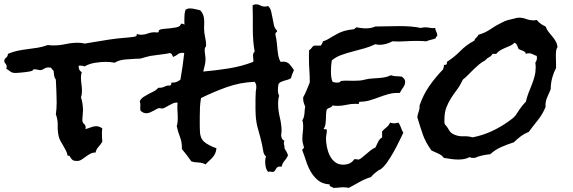

<svg xmlns="http://www.w3.org/2000/svg" viewBox="-70 -789 2723 912"><path d="M853.5 -627.9Q849.6 -615.2 840.8 -604.5L824.2 -584Q816.4 -574.2 811 -563Q805.7 -551.8 807.6 -537.1Q805.7 -537.1 802.7 -537.6Q799.8 -538.1 797.9 -538.1Q782.2 -538.1 773.9 -530.8Q765.6 -523.4 752 -518.6Q750 -524.4 747.1 -529.8Q744.1 -535.2 738.3 -537.1Q714.8 -532.2 691.4 -529.8Q668 -527.3 644.5 -523.4Q633.8 -521.5 623 -518.1Q612.3 -514.6 600.6 -511.7Q594.7 -509.8 587.9 -510.3Q581.1 -510.7 574.2 -509.8Q550.8 -508.8 523.4 -506.3Q496.1 -503.9 474.6 -491.2Q464.8 -493.2 454.1 -494.1Q443.4 -495.1 432.6 -495.1Q409.2 -495.1 381.3 -490.7Q353.5 -486.3 332 -473.6Q327.1 -475.6 321.8 -476.6Q316.4 -477.5 309.6 -477.5Q307.6 -477.5 306.6 -477.1Q305.7 -476.6 303.7 -476.6Q302.7 -467.8 306.2 -459.5Q309.6 -451.2 318.4 -446.3Q314.5 -435.5 314.5 -422.9Q314.5 -406.2 316.9 -389.6Q319.3 -373 319.3 -356.4Q319.3 -337.9 314.5 -327.1Q324.2 -297.9 324.2 -264.6Q324.2 -252.9 322.8 -241.7Q321.3 -230.5 321.3 -217.8Q321.3 -207 329.1 -200.7Q336.9 -194.3 336.9 -183.6Q336.9 -179.7 335 -175.8Q348.6 -178.7 361.3 -184.1Q374 -189.5 387.7 -189.5Q395.5 -189.5 402.8 -186.5Q410.2 -183.6 416 -178.7Q415 -173.8 414.6 -168Q414.1 -162.1 414.1 -156.2Q414.1 -145.5 414.6 -136.2Q415 -127 416 -116.2Q408.2 -102.5 397.9 -91.8Q387.7 -81.1 383.8 -64.5Q369.1 -64.5 357.9 -58.1Q346.7 -51.8 336.9 -44.4Q327.1 -37.1 317.4 -30.8Q307.6 -24.4 295.9 -24.4Q281.2 -24.4 275.4 -28.8Q269.5 -33.2 266.6 -38.1Q263.7 -43 261.2 -46.9Q258.8 -50.8 251 -49.8Q249 -62.5 243.2 -73.7Q237.3 -85 231 -95.7Q224.6 -106.4 218.3 -117.7Q211.9 -128.9 209 -140.6Q203.1 -166 204.1 -193.4Q205.1 -220.7 195.3 -246.1Q197.3 -259.8 198.2 -273.9Q199.2 -288.1 199.2 -301.8Q199.2 -329.1 197.8 -356Q196.3 -382.8 195.3 -411.1Q188.5 -419.9 187 -431.2Q185.5 -442.4 184.6 -453.1Q181.6 -456.1 178.2 -459Q174.8 -461.9 173.8 -466.8Q166 -468.8 162.1 -468.8Q148.4 -468.8 139.2 -462.4Q129.9 -456.1 122.1 -456.1Q114.3 -456.1 107.4 -458Q100.6 -460 93.8 -460Q87.9 -460 87.4 -457.5Q86.9 -455.1 83 -453.1Q80.1 -451.2 69.3 -449.2Q58.6 -447.3 45.4 -445.8Q32.2 -444.3 20 -443.4Q7.8 -442.4 3.9 -442.4Q-11.7 -442.4 -20 -448.7Q-28.3 -455.1 -40 -462.9Q-38.1 -468.8 -38.1 -470.7Q-38.1 -480.5 -43.9 -486.8Q-49.8 -493.2 -49.8 -498Q-49.8 -508.8 -41.5 -514.6Q-33.2 -520.5 -32.2 -533.2Q-9.8 -543 13.7 -547.9Q37.1 -552.7 61.5 -555.7Q85.9 -558.6 109.9 -562.5Q133.8 -566.4 157.2 -575.2Q164.1 -574.2 170.4 -573.7Q176.8 -573.2 183.6 -573.2Q212.9 -573.2 241.7 -579.6Q270.5 -585.9 300.8 -585.9Q308.6 -585.9 316.4 -585Q324.2 -584 332 -582Q371.1 -587.9 409.7 -594.7Q448.2 -601.6 489.3 -606.4Q508.8 -608.4 527.8 -609.9Q546.9 -611.3 566.4 -614.3Q573.2 -615.2 576.7 -617.7Q580.1 -620.1 580.1 -627.9Q588.9 -624 599.6 -624Q616.2 -624 631.8 -629.9Q647.5 -635.7 664.1 -635.7Q668 -635.7 670.9 -635.3Q673.8 -634.8 676.8 -634.8Q683.6 -634.8 684.1 -641.1Q684.6 -647.5 693.4 -649.4Q700.2 -651.4 712.9 -652.3Q725.6 -653.3 739.7 -654.8Q753.9 -656.2 766.1 -658.7Q778.3 -661.1 784.2 -666L791 -676.8Q808.6 -675.8 816.9 -661.6Q825.2 -647.5 826.2 -630.9Q830.1 -627 837.4 -627.4Q844.7 -627.9 850.6 -627.9Z M1326.2 -456.1Q1322.3 -446.3 1318.4 -437.5Q1314.5 -428.7 1312.5 -418Q1305.7 -413.1 1297.4 -410.6Q1289.1 -408.2 1280.3 -405.8Q1271.5 -403.3 1264.2 -399.9Q1256.8 -396.5 1252.9 -389.6Q1250 -375 1250 -362.3Q1250 -345.7 1255.9 -334Q1252.9 -325.2 1252 -315.4Q1251 -305.7 1251 -296.9Q1251 -264.6 1258.8 -232.9Q1266.6 -201.2 1267.6 -168.9Q1267.6 -164.1 1266.6 -158.2Q1265.6 -152.3 1265.6 -147.5Q1265.6 -127 1281.2 -120.1Q1278.3 -115.2 1278.3 -111.3Q1278.3 -103.5 1280.3 -97.7Q1282.2 -91.8 1281.2 -85Q1286.1 -75.2 1291 -67.9Q1295.9 -60.5 1297.9 -49.8Q1291 -36.1 1281.2 -24.9Q1271.5 -13.7 1267.6 2.9Q1263.7 2 1258.8 2Q1252 2 1248 4.9Q1244.1 7.8 1241.7 12.2Q1239.3 16.6 1236.3 21Q1233.4 25.4 1228.5 27.3H1225.6Q1220.7 28.3 1217.3 26.9Q1213.9 25.4 1210.9 25.4Q1209 25.4 1203.1 27.3Q1195.3 17.6 1192.4 4.4Q1189.5 -8.8 1189.5 -21.5Q1189.5 -35.2 1193.4 -45.9Q1182.6 -54.7 1180.2 -72.3Q1177.7 -89.8 1174.8 -101.6Q1167 -137.7 1156.7 -171.9Q1146.5 -206.1 1144.5 -242.2Q1143.6 -255.9 1143.6 -268.6V-319.3Q1143.6 -332 1144.5 -343.8Q1144.5 -352.5 1146 -360.8Q1147.5 -369.1 1147.5 -377.9Q1147.5 -389.6 1139.6 -400.4Q1070.3 -397.5 1008.3 -375.5Q946.3 -353.5 884.8 -323.2Q880.9 -300.8 879.9 -279.3Q878.9 -257.8 878.9 -235.4V-192.4Q878.9 -168 880.9 -151.4Q885.7 -123 909.7 -107.9Q933.6 -92.8 958 -85Q957 -70.3 952.1 -60.1Q947.3 -49.8 939.9 -41.5Q932.6 -33.2 923.8 -25.4Q915 -17.6 906.2 -7.8Q898.4 -12.7 890.6 -14.6Q882.8 -16.6 874 -17.1Q865.2 -17.6 856.4 -18.6Q847.7 -19.5 838.9 -22.5L817.4 -51.8Q806.6 -66.4 793.9 -81.1V-89.8Q793.9 -116.2 784.2 -140.6Q774.4 -165 769.5 -190.4Q772.5 -199.2 773.4 -208Q774.4 -216.8 774.4 -226.6Q774.4 -246.1 772.9 -264.6Q771.5 -283.2 773.4 -301.8H768.6Q759.8 -301.8 750 -297.4Q740.2 -293 731 -287.6Q721.7 -282.2 713.4 -277.8Q705.1 -273.4 699.2 -273.4Q696.3 -273.4 693.4 -274.4Q690.4 -275.4 686.5 -275.4Q681.6 -275.4 674.8 -271.5Q668 -267.6 659.7 -263.2Q651.4 -258.8 642.6 -254.9Q633.8 -251 625 -251Q611.3 -251 597.7 -262.7Q595.7 -270.5 596.2 -277.3Q596.7 -284.2 596.7 -292Q596.7 -299.8 593.8 -308.6Q600.6 -321.3 611.8 -328.6Q623 -335.9 635.3 -342.3Q647.5 -348.6 660.2 -355Q672.9 -361.3 681.6 -372.1H687.5Q701.2 -372.1 712.4 -377.9Q723.6 -383.8 738.3 -382.8Q743.2 -384.8 745.1 -397.5L749 -396.5Q770.5 -396.5 787.1 -411.1Q797.9 -471.7 804.7 -533.2Q811.5 -594.7 811.5 -656.2Q811.5 -662.1 807.6 -668Q805.7 -675.8 805.7 -682.6V-697.3Q805.7 -708 806.6 -719.7Q807.6 -731.4 811.5 -743.2Q821.3 -749 832 -749Q844.7 -749 856.9 -745.6Q869.1 -742.2 880.9 -740.2Q889.6 -731.4 894 -720.7Q898.4 -710 899.4 -698.7Q900.4 -687.5 899.9 -676.3Q899.4 -665 899.4 -654.3Q899.4 -632.8 904.3 -612.3Q909.2 -591.8 909.2 -572.3Q909.2 -567.4 905.8 -564.9Q902.3 -562.5 902.3 -551.8Q902.3 -541 904.3 -529.3Q906.2 -517.6 906.2 -505.9Q906.2 -492.2 902.3 -477.5Q898.4 -462.9 895.5 -449.2Q954.1 -454.1 1015.6 -463.9Q1077.1 -473.6 1132.8 -495.1Q1133.8 -497.1 1133.8 -501Q1133.8 -506.8 1132.8 -512.7Q1131.8 -518.6 1131.8 -525.4Q1131.8 -537.1 1139.6 -543.9Q1134.8 -571.3 1132.8 -598.6Q1130.9 -626 1130.9 -653.3V-709Q1130.9 -736.3 1129.9 -763.7Q1137.7 -768.6 1146.5 -768.6Q1157.2 -768.6 1166.5 -763.2Q1175.8 -757.8 1188.5 -757.8Q1197.3 -757.8 1203.1 -760.7Q1213.9 -751 1217.8 -735.4Q1221.7 -719.7 1224.6 -703.1Q1227.5 -686.5 1231 -670.4Q1234.4 -654.3 1245.1 -644.5L1246.1 -641.6Q1246.1 -637.7 1242.2 -635.7Q1238.3 -633.8 1238.3 -627.9V-624Q1242.2 -608.4 1244.1 -591.8Q1246.1 -575.2 1247.6 -558.1Q1249 -541 1252 -524.9Q1254.9 -508.8 1262.7 -495.1Q1267.6 -496.1 1275.4 -496.1Q1294.9 -496.1 1306.2 -482.9Q1317.4 -469.7 1326.2 -456.1Z M2006.8 -621.1V-617.2Q2000 -615.2 2000 -607.4Q1989.3 -602.5 1977.5 -600.1Q1965.8 -597.7 1955.1 -592.8Q1944.3 -593.8 1933.1 -594.2Q1921.9 -594.7 1911.1 -594.7Q1881.8 -594.7 1852.5 -592.8Q1823.2 -590.8 1793.9 -592.8Q1780.3 -585 1764.2 -580.6Q1748 -576.2 1733.4 -576.2Q1721.7 -576.2 1712.9 -579.1Q1689.5 -567.4 1661.6 -559.6Q1633.8 -551.8 1605.5 -544.4Q1577.1 -537.1 1551.3 -527.8Q1525.4 -518.6 1505.9 -502Q1503.9 -488.3 1502.9 -475.1Q1502 -461.9 1502 -449.2Q1502 -435.5 1503.4 -423.8Q1504.9 -412.1 1509.8 -400.4Q1514.6 -398.4 1521 -397.5Q1527.3 -396.5 1532.2 -396.5Q1537.1 -396.5 1542 -397.9Q1546.9 -399.4 1548.8 -404.3Q1563.5 -406.2 1578.1 -405.8Q1592.8 -405.3 1607.4 -405.3Q1622.1 -405.3 1636.2 -406.2Q1650.4 -407.2 1664.1 -411.1Q1679.7 -415 1694.8 -416Q1710 -417 1724.6 -418Q1739.3 -418.9 1754.9 -421.4Q1770.5 -423.8 1787.1 -431.6Q1799.8 -426.8 1813 -426.8Q1826.2 -426.8 1838.9 -424.8Q1845.7 -419.9 1850.1 -414.1Q1854.5 -408.2 1854.5 -400.4Q1854.5 -386.7 1844.7 -373Q1835 -359.4 1829.1 -347.7H1818.4Q1794.9 -347.7 1772.9 -341.3Q1751 -335 1729 -326.7Q1707 -318.4 1685.1 -312Q1663.1 -305.7 1639.6 -305.7Q1635.7 -305.7 1635.3 -301.3Q1634.8 -296.9 1632.8 -294.9Q1627.9 -295.9 1618.2 -295.9Q1595.7 -295.9 1575.2 -291Q1554.7 -286.1 1533.2 -286.1Q1527.3 -286.1 1521.5 -286.6Q1515.6 -287.1 1509.8 -288.1Q1504.9 -280.3 1497.1 -277.8Q1489.3 -275.4 1482.4 -269.5Q1479.5 -260.7 1479 -248Q1478.5 -235.4 1478 -222.2Q1477.5 -209 1475.6 -197.3Q1473.6 -185.5 1467.8 -178.7Q1468.8 -173.8 1475.6 -175.3Q1482.4 -176.8 1482.4 -168.9Q1482.4 -160.2 1480.5 -150.4Q1478.5 -140.6 1478.5 -130.9Q1478.5 -112.3 1482.9 -90.3Q1487.3 -68.4 1496.6 -49.8Q1505.9 -31.2 1521.5 -19Q1537.1 -6.8 1560.5 -6.8Q1576.2 -6.8 1589.8 -12.7Q1603.5 -18.6 1612.3 -32.2L1617.2 -33.2Q1621.1 -33.2 1624.5 -32.2Q1627.9 -31.2 1631.8 -31.2Q1637.7 -31.2 1647 -38.6Q1656.2 -45.9 1667.5 -55.7Q1678.7 -65.4 1690.4 -74.7Q1702.1 -84 1712.9 -87.9Q1719.7 -101.6 1726.1 -115.2Q1732.4 -128.9 1745.1 -136.7V-165Q1754.9 -175.8 1766.1 -184.6Q1777.3 -193.4 1783.2 -207Q1788.1 -205.1 1792.5 -204.1Q1796.9 -203.1 1801.8 -203.1Q1806.6 -203.1 1812 -204.1Q1817.4 -205.1 1822.3 -207Q1830.1 -196.3 1834.5 -183.1Q1838.9 -169.9 1845.7 -158.2Q1836.9 -140.6 1825.2 -116.2Q1813.5 -91.8 1799.8 -67.4Q1786.1 -43 1771 -21Q1755.9 1 1741.2 12.7Q1738.3 15.6 1728.5 19.5Q1717.8 27.3 1709 34.7Q1700.2 42 1692.4 51.8Q1664.1 60.5 1638.2 75.2Q1612.3 89.8 1586.9 103.5Q1575.2 100.6 1561.5 100.6Q1549.8 100.6 1538.1 102.1Q1526.4 103.5 1512.7 103.5Q1508.8 98.6 1501.5 97.2Q1494.1 95.7 1496.1 86.9Q1462.9 85 1442.4 68.8Q1421.9 52.7 1407.7 29.3Q1393.6 5.9 1384.8 -21.5Q1376 -48.8 1366.2 -74.2V-77.1Q1366.2 -82 1370.1 -83Q1374 -84 1374 -88.9Q1374 -90.8 1373 -91.8Q1370.1 -102.5 1368.2 -110.4Q1366.2 -118.2 1366.2 -128.9Q1366.2 -144.5 1368.2 -159.7Q1370.1 -174.8 1370.1 -190.4Q1370.1 -206.1 1366.2 -217.8Q1370.1 -222.7 1372.6 -231Q1375 -239.3 1376 -248Q1377 -256.8 1377.4 -265.6Q1377.9 -274.4 1379.9 -281.2Q1376 -292 1373 -300.3Q1370.1 -308.6 1370.1 -320.3V-327.1Q1379.9 -343.8 1386.7 -361.3Q1393.6 -378.9 1401.4 -397.5V-400.4Q1401.4 -428.7 1399.4 -457Q1397.5 -485.4 1397.5 -513.7V-532.2Q1397.5 -542 1398.4 -550.8Q1406.2 -554.7 1410.2 -561.5Q1414.1 -568.4 1421.9 -572.3H1454.1L1460 -582Q1462.9 -586.9 1463.9 -592.8Q1474.6 -595.7 1484.9 -601.1Q1495.1 -606.4 1503.9 -612.3Q1517.6 -620.1 1528.8 -626.5Q1540 -632.8 1551.3 -637.2Q1562.5 -641.6 1575.2 -644.5Q1587.9 -647.5 1604.5 -649.4Q1612.3 -649.4 1614.7 -652.3Q1617.2 -655.3 1622.1 -659.2Q1633.8 -657.2 1645.5 -655.8Q1657.2 -654.3 1668.9 -654.3Q1692.4 -654.3 1712.9 -663.1Q1742.2 -663.1 1771 -664.1Q1799.8 -665 1829.1 -665Q1854.5 -665 1879.9 -663.1Q1905.3 -661.1 1929.7 -656.2Q1938.5 -659.2 1949.2 -659.2Q1960.9 -659.2 1973.1 -656.7Q1985.4 -654.3 1997.1 -656.2Q1998 -645.5 2002.4 -638.2Q2006.8 -630.9 2006.8 -621.1Z M2578.1 -565.4Q2572.3 -556.6 2571.3 -545.9Q2570.3 -535.2 2570.3 -526.4Q2570.3 -514.6 2570.8 -503.4Q2571.3 -492.2 2571.3 -481.4V-466.8Q2569.3 -460 2565.4 -453.1Q2561.5 -446.3 2559.6 -439.5Q2545.9 -403.3 2545.9 -367.2V-365.2Q2541 -353.5 2536.6 -343.8Q2532.2 -334 2528.3 -324.7Q2524.4 -315.4 2522.5 -305.2Q2520.5 -294.9 2521.5 -281.2Q2507.8 -247.1 2485.4 -219.2Q2462.9 -191.4 2441.4 -162.1Q2420.9 -154.3 2403.8 -141.6Q2386.7 -128.9 2371.1 -113.3Q2340.8 -103.5 2311.5 -90.8Q2282.2 -78.1 2258.8 -56.6Q2240.2 -54.7 2221.7 -50.8Q2203.1 -46.9 2185.5 -39.1H2173.8Q2165 -39.1 2161.1 -43Q2148.4 -36.1 2134.8 -33.7Q2121.1 -31.2 2107.4 -31.2Q2089.8 -31.2 2072.8 -33.7Q2055.7 -36.1 2038.1 -39.1Q2028.3 -52.7 2010.7 -60.1Q1993.2 -67.4 1979.5 -74.2Q1951.2 -113.3 1938.5 -149.9Q1925.8 -186.5 1912.1 -232.4Q1914.1 -246.1 1918.9 -259.3Q1923.8 -272.5 1922.9 -288.1Q1940.4 -338.9 1969.2 -380.4Q1998 -421.9 2035.2 -460Q2035.2 -465.8 2037.6 -469.7Q2040 -473.6 2038.1 -481.4Q2039.1 -480.5 2042 -480.5Q2049.8 -480.5 2051.8 -484.9Q2053.7 -489.3 2052.7 -495.1Q2087.9 -517.6 2116.7 -546.9Q2145.5 -576.2 2182.6 -595.7Q2185.5 -604.5 2192.4 -610.4Q2199.2 -616.2 2203.1 -624Q2234.4 -632.8 2259.8 -650.4Q2285.2 -668 2313.5 -681.6Q2329.1 -690.4 2343.3 -693.8Q2357.4 -697.3 2374 -701.2Q2379.9 -703.1 2384.8 -704.1Q2389.6 -705.1 2395.5 -705.1Q2413.1 -705.1 2429.7 -698.7Q2446.3 -692.4 2463.9 -692.4Q2468.8 -692.4 2472.2 -692.9Q2475.6 -693.4 2479.5 -694.3Q2496.1 -673.8 2521.5 -663.1Q2527.3 -648.4 2535.6 -637.7Q2543.9 -627 2552.7 -616.7Q2561.5 -606.4 2568.8 -594.2Q2576.2 -582 2578.1 -565.4ZM2480.5 -514.6Q2480.5 -519.5 2479.5 -523.4Q2469.7 -526.4 2460.9 -531.2Q2452.1 -536.1 2441.4 -536.1Q2434.6 -536.1 2427.7 -533.2Q2426.8 -540 2422.4 -543Q2418 -545.9 2412.6 -548.3Q2407.2 -550.8 2401.9 -552.2Q2396.5 -553.7 2392.6 -557.6Q2389.6 -565.4 2386.2 -573.7Q2382.8 -582 2374 -585.9Q2365.2 -577.1 2353.5 -571.8Q2341.8 -566.4 2329.6 -561.5Q2317.4 -556.6 2306.2 -549.8Q2294.9 -543 2287.1 -533.2H2269.5Q2263.7 -522.5 2252.9 -517.1Q2242.2 -511.7 2234.4 -502Q2218.8 -494.1 2205.6 -482.9Q2192.4 -471.7 2179.7 -459.5Q2167 -447.3 2154.8 -434.6Q2142.6 -421.9 2128.9 -411.1Q2116.2 -383.8 2101.1 -363.8Q2085.9 -343.8 2072.8 -323.2Q2059.6 -302.7 2050.3 -278.8Q2041 -254.9 2041 -219.7V-210Q2041 -205.1 2042 -200.2Q2054.7 -186.5 2063 -170.9Q2071.3 -155.3 2090.8 -148.4Q2110.4 -140.6 2132.3 -141.6Q2154.3 -142.6 2174.8 -136.7Q2221.7 -145.5 2265.1 -165.5Q2308.6 -185.5 2347.7 -213.9Q2353.5 -218.8 2361.3 -224.1Q2369.1 -229.5 2374 -235.4Q2378.9 -240.2 2382.3 -246.1Q2385.7 -252 2389.6 -256.8Q2397.5 -269.5 2407.2 -282.2Q2417 -294.9 2427.7 -305.7Q2432.6 -327.1 2440.4 -347.2Q2448.2 -367.2 2456.1 -386.7Q2463.9 -406.2 2469.2 -426.8Q2474.6 -447.3 2474.6 -469.7Q2474.6 -474.6 2474.1 -480.5Q2473.6 -486.3 2472.7 -491.2Q2480.5 -502 2480.5 -514.6Z"/></svg>

Font: Rock Salt
Style: Regular
Weight: 400
Version: Version 1.001